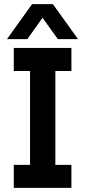

<svg xmlns="http://www.w3.org/2000/svg" viewBox="-20 -913 414 933"><path d="M47 0V-112H126V-568H47V-680H327V-568H249V-112H327V0ZM14 -723 136 -893H237L359 -723H261L170 -850H203L113 -723Z"/></svg>

Font: Teachers SemiBold
Style: Regular
Weight: 600
Version: Version 1.001